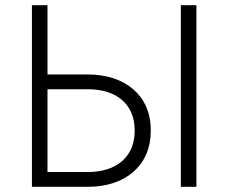

<svg xmlns="http://www.w3.org/2000/svg" viewBox="-20 -720 881 740"><path d="M103 0H319C466 0 561 -85 561 -214V-220C561 -350 464 -433 319 -433H163V-700H103ZM677 0H737V-700H677ZM163 -57V-376H320C431 -376 499 -316 499 -219V-214C499 -117 430 -57 319 -57Z"/></svg>

Font: Fixel Display Light
Style: Regular
Weight: 300
Designer: AlfaBravo + MacPaw
Foundry: Kyrylo Tkachov, Marchela Mozhyna, Serhii Makarenko, Maria Weinstein, Zakhar Kryvoshyya
Version: Version 1.211